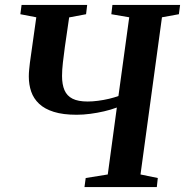

<svg xmlns="http://www.w3.org/2000/svg" viewBox="-20 -763 754 783"><path d="M324.5 0 329.5 -37 419.5 -51.5 456.5 -324.5Q432.5 -315.5 404.5 -309Q376.5 -302.5 348 -298.8Q319.5 -295 292.5 -295Q237 -295 199.5 -306.8Q162 -318.5 139.5 -339.8Q117 -361 107.2 -389.5Q97.5 -418 97.5 -451Q97.5 -465 99 -479.8Q100.5 -494.5 102 -507.5L128 -692.5L63 -705L68 -743H335.5L331 -705L262 -692L244.5 -571.5Q240 -538.5 236.5 -508Q233 -477.5 233 -453Q233 -418.5 243 -395.2Q253 -372 275.8 -360.5Q298.5 -349 337.5 -349Q357 -349 380 -352Q403 -355 425 -360.2Q447 -365.5 463 -371.5L507 -692.5L434 -705L438.5 -743H714.5L709.5 -705L640.5 -692.5L553 -51.5L623.5 -37L619.5 0Z"/></svg>

Font: Merriweather 60pt SemiBold
Style: Italic
Weight: 600
Italic angle: -7.8°
Version: Version 2.101